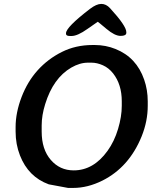

<svg xmlns="http://www.w3.org/2000/svg" viewBox="-20 -945 768 967"><path d="M593.3 -412.1V-435.1Q593.3 -519.5 549.8 -575.2Q527.8 -603 498.3 -616.2Q468.8 -629.4 440.4 -629.4H424.8Q424.8 -629.4 423.3 -629.4Q381.8 -629.4 338.9 -604.5Q248 -551.8 207.5 -420.4Q189.9 -363.8 189.9 -313.5V-282.2Q189.9 -192.9 235.6 -139.9Q281.2 -86.9 351.1 -86.9Q450.7 -86.9 521.5 -185.1Q555.7 -232.4 574.5 -295.2Q593.3 -357.9 593.3 -412.1ZM340.3 -763.7H332.5Q312.5 -763.7 312.5 -774.4V-777.8Q312.5 -807.6 432.6 -899.9Q465.8 -925.3 490.2 -925.3Q514.6 -925.3 534.2 -903.8Q616.2 -814.5 616.2 -783.2V-779.8Q616.2 -764.2 587.2 -764.2Q558.1 -764.2 515.9 -799.8Q473.6 -835.4 472.4 -835.4Q471.2 -835.4 420.9 -799.6Q370.6 -763.7 340.3 -763.7ZM724.1 -434.6V-412.1Q724.1 -334.5 693.4 -258.3Q630.4 -103 496.1 -35.6Q421.9 1.5 348.6 1.5H325.2Q323.7 1.5 322.8 1.5L225.6 -16.6Q122.6 -54.2 80.6 -162.1Q58.6 -218.3 58.6 -282.2V-305.2Q58.6 -377.4 88.6 -456.1Q118.7 -534.7 170.2 -591.6Q221.7 -648.4 291.5 -683.3Q361.3 -718.3 445.8 -718.3H457.5Q512.2 -718.3 562 -698.2Q667.5 -655.8 706.1 -543.9Q724.1 -492.2 724.1 -434.6Z"/></svg>

Font: Averia Libre
Style: Bold Italic
Weight: 700
Italic angle: -6.90001°
Version: Version 1.002